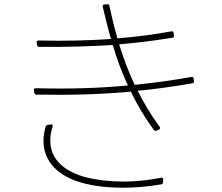

<svg xmlns="http://www.w3.org/2000/svg" viewBox="-20 -829 1040 901"><path d="M580 -428C445 -415 305 -411 148 -415C141 -415 138 -411 139 -405L141 -393C142 -388 145 -385 151 -385C310 -382 453 -386 594 -399C623 -339 658 -279 702 -219C705 -215 709 -214 714 -216L726 -221C732 -224 733 -229 729 -234C688 -290 655 -346 626 -403C711 -411 795 -423 883 -438C888 -439 891 -442 890 -448L889 -460C888 -466 885 -469 879 -468C790 -452 702 -440 612 -431C582 -494 559 -557 539 -621C623 -628 704 -638 790 -652C795 -653 797 -656 796 -662L795 -674C794 -680 791 -683 785 -682C703 -667 619 -656 531 -649C516 -700 504 -752 493 -803C492 -808 489 -810 483 -809L469 -808C463 -807 461 -803 462 -798C474 -747 486 -696 501 -646C397 -639 285 -636 161 -639C154 -639 151 -635 152 -629L154 -617C155 -612 158 -609 164 -609C293 -608 403 -611 509 -618C528 -554 551 -491 580 -428ZM194 -235C188 -212 184 -190 184 -168C184 -75 247 0 380 33C428 45 487 52 555 52C611 52 673 47 737 36C742 35 745 32 745 27L746 13C747 7 743 4 737 5C676 17 616 23 559 23C496 23 438 16 391 5C282 -22 216 -81 216 -169C216 -189 219 -211 227 -235C229 -242 226 -246 219 -245L204 -243C199 -242 196 -240 194 -235Z"/></svg>

Font: LINE Seed JP_OTF Thin
Style: Regular
Weight: 250
Designer: LY Corporation & Fontrix & Fontworks
Version: Version 1.007